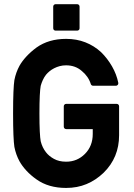

<svg xmlns="http://www.w3.org/2000/svg" viewBox="-20 -906 650 932"><path d="M301.8 -279.3Q296.4 -279.3 293 -282.7Q289.6 -286.1 289.6 -291.5V-390.1Q289.6 -395 293 -398.4Q296.4 -401.9 301.8 -401.9H545.9Q551.3 -401.9 554.7 -398.4Q558.1 -395 558.1 -390.1V-249.5Q558.1 -141.6 483.4 -67.9Q445.3 -31.2 400.1 -12.5Q355 6.3 300.8 6.3Q215.3 6.3 157.2 -35.2Q129.4 -54.7 108.4 -77.4Q87.4 -100.1 74.7 -123Q57.1 -155.3 49.8 -192.9Q46.9 -211.4 45.2 -251.5Q43.5 -291.5 43.5 -355Q43.5 -418.5 45.2 -458.5Q46.9 -498.5 49.8 -517.1Q57.1 -554.7 74.7 -586.9Q87.4 -609.4 108.4 -632.1Q129.4 -654.8 157.2 -675.3Q216.3 -717.3 300.8 -717.3Q351.6 -717.3 394 -700.7Q436.5 -684.1 470.2 -653.3Q501.5 -622.6 523.7 -584Q545.9 -545.4 554.2 -503.9Q555.2 -498 551.5 -493.9Q547.9 -489.7 542.5 -489.7H432.1Q428.7 -489.7 425.3 -491.9Q421.9 -494.1 420.9 -497.6Q409.2 -535.2 377 -561.5Q345.7 -588.9 300.8 -588.9Q284.2 -588.9 269.8 -585Q255.4 -581.1 242.9 -574.7Q230.5 -568.4 220.7 -560.3Q210.9 -552.2 203.6 -543.5Q194.3 -531.7 188 -517.8Q181.6 -503.9 177.7 -489.7V-490.2Q174.8 -475.1 173.1 -441.7Q171.4 -408.2 171.4 -355Q171.4 -301.8 173.1 -268.1Q174.8 -234.4 177.7 -219.7V-220.2Q185.1 -189.9 203.1 -167Q217.3 -148.4 241.9 -134.8Q266.6 -121.1 300.8 -121.1Q328.1 -121.1 350.8 -130.6Q373.5 -140.1 392.1 -158.7Q430.2 -196.8 430.2 -255.9V-279.3ZM250 -757.3Q245.1 -757.3 241.7 -760.5Q238.3 -763.7 238.3 -769V-874Q238.3 -878.9 241.7 -882.3Q245.1 -885.7 250 -885.7H354.5Q359.4 -885.7 362.8 -882.3Q366.2 -878.9 366.2 -874V-769Q366.2 -763.7 362.8 -760.5Q359.4 -757.3 354.5 -757.3Z"/></svg>

Font: Alte DIN 1451 Mittelschrift
Style: Bold
Weight: 700
Designer: Peter Wiegel
Foundry: Peter Wiegel
Version: Version 1.003